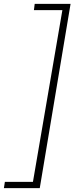

<svg xmlns="http://www.w3.org/2000/svg" viewBox="-92 -798 389 985"><path d="M-67 135H77L228 -746H82L86 -778H270L112 167H-72Z"/></svg>

Font: Nebula Sans Light
Style: Regular
Weight: 300
Italic angle: -9°
Designer: Paul D. Hunt for Adobe (as Source Sans)
Foundry: Nebula Entertainment & Broadcasting LLC
Version: Version 1.010